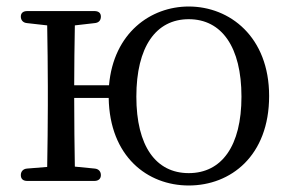

<svg xmlns="http://www.w3.org/2000/svg" viewBox="-20 -552 895 590"><path d="M44 -14C44 -2 51 4 64 4H270C283 4 290 -3 290 -14C290 -25 283 -33 271 -34L210 -40C209 -94 208 -176 208 -251H314C317 -71 433 18 560 18C689 18 807 -73 807 -257C807 -439 686 -532 560 -532C443 -532 329 -451 315 -290H208C208 -345 209 -420 210 -474L271 -481C283 -482 290 -489 290 -501C290 -512 283 -518 270 -518H64C51 -518 44 -512 44 -501C44 -490 51 -482 63 -481L125 -474C126 -418 127 -339 127 -287V-228C127 -175 126 -95 125 -39L63 -34C51 -33 44 -25 44 -14ZM399 -255C399 -408 459 -493 560 -493C661 -493 722 -408 722 -255C722 -103 661 -20 560 -20C459 -20 399 -103 399 -255Z"/></svg>

Font: 寒蝉锦书宋
Style: Regular
Weight: 400
Designer: 寒蝉锦书宋{Warren} 思源宋体{Ryoko NISHIZUKA 西塚涼子 (kana & ideographs); Frank Grießhammer (Latin, Greek & Cyrillic); Wenlong ZHANG 
Foundry: Adobe & ChillType
Version: Version 2.000;Glyphs 3.1.1 (3135)